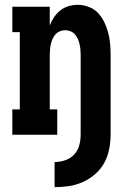

<svg xmlns="http://www.w3.org/2000/svg" viewBox="-20 -558 540 795"><path d="M206 217V113Q228 113 250 105.5Q272 98 287 82Q302 66 308 44Q314 22 314 0V-330Q314 -341 313 -352.5Q312 -364 309.5 -375Q307 -386 302.5 -396.5Q298 -407 290.5 -415.5Q283 -424 272 -428.5Q261 -433 250 -433Q239 -433 228 -428.5Q217 -424 209.5 -415.5Q202 -407 197.5 -396.5Q193 -386 190.5 -375Q188 -364 187 -352.5Q186 -341 186 -330V-105H217V0H31V-105H62V-425H31V-530H186V-453Q193 -471 204 -487Q215 -503 230 -515Q245 -527 264 -532.5Q283 -538 302 -538Q325 -538 347.5 -529.5Q370 -521 386 -504Q402 -487 412 -466Q422 -445 428 -422.5Q434 -400 436 -376.5Q438 -353 438 -330V0Q438 30 432 60Q426 90 411.5 116.5Q397 143 374 163Q351 183 323.5 195.5Q296 208 266 212.5Q236 217 206 217Z"/></svg>

Font: Iosevka Slab Extrabold
Style: Regular
Weight: 800
Monospace: yes
Designer: Belleve Invis
Foundry: Belleve Invis
Version: Version 11.1.1; ttfautohint (v1.8.3)